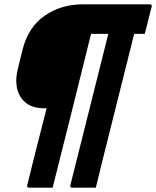

<svg xmlns="http://www.w3.org/2000/svg" viewBox="-20 -720 724 890"><path d="M306 139Q350 -36 394 -212Q438 -388 482 -563H402Q358 -385 313.5 -206.5Q269 -28 224 150H115Q104 150 106 139Q128 50 150.5 -39.5Q173 -129 196 -218H185Q109 -218 76 -269.5Q43 -321 63 -402L84 -488Q111 -595 187.5 -647.5Q264 -700 364 -700H674Q679 -700 682 -697Q685 -694 683 -689Q672 -646 666 -622Q660 -598 657 -585.5Q654 -573 651 -563H602Q564 -413 526.5 -261.5Q489 -110 451 40Q444 70 437 98Q430 126 424 150H315Q304 150 306 139Z"/></svg>

Font: Recursive Mn Lnr St XBd
Style: Italic
Weight: 800
Italic angle: -15°
Monospace: yes
Version: Version 1.079;hotconv 1.0.112;makeotfexe 2.5.65598; ttfautoh